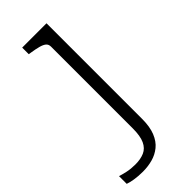

<svg xmlns="http://www.w3.org/2000/svg" viewBox="-318 -580 865 865"><g transform="rotate(-45 115.0 -147.0)"><path d="M129 72V-448Q129 -463 119.5 -471Q110 -479 91.5 -484Q73 -489 47 -493L34 -495V-537H189V72Q189 122 175.5 155.5Q162 189 138.5 208Q115 227 85.5 235Q56 243 24 243Q-6 243 -30 239Q-54 235 -67 230V181Q-51 186 -28.5 191Q-6 196 23 196Q56 196 80 185.5Q104 175 116.5 148Q129 121 129 72Z"/></g></svg>

Font: Roboto Serif 20pt ExtraLight
Style: Regular
Weight: 250
Version: Version 1.008